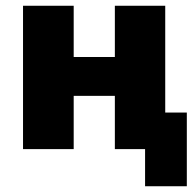

<svg xmlns="http://www.w3.org/2000/svg" viewBox="-20 -518 680 667"><path d="M484 129V0H379V-185H236V0H60V-498H236V-320H379V-498H554V-127H629V129Z"/></svg>

Font: Nunito Sans 10pt SemiCondensed Black
Style: Regular
Weight: 900
Width: 4
Designer: Vernon Adams
Foundry: Vernon Adams
Version: Version 3.101;gftools[0.9.27]